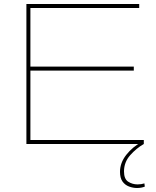

<svg xmlns="http://www.w3.org/2000/svg" viewBox="-20 -720 780 960"><path d="M112 0V-700H676V-680H132V-387H649V-367H132V-20H699V0ZM665 220Q645 220 625 212.5Q605 205 592.5 187.5Q580 170 580 139Q580 94 611.5 54Q643 14 690 -11L699 0Q662 21 631 56Q600 91 600 137Q600 175 621 188.5Q642 202 668 202Q687 202 702 197L704 213Q687 220 665 220Z"/></svg>

Font: Georama Extended Thin
Style: Regular
Weight: 100
Width: 7
Designer: Jean-Baptiste Levee
Foundry: Production Type
Version: Version 1.000